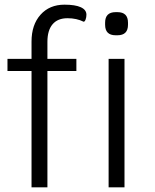

<svg xmlns="http://www.w3.org/2000/svg" viewBox="-20 -802 663 822"><path d="M350 -739Q350 -728 346.5 -718.5Q343 -709 338 -709Q308 -724 269 -724Q227 -724 205 -698Q183 -672 183 -623V-550H307V-498H183V0H115V-498H12V-550H115V-624Q115 -696 153.5 -739Q192 -782 256 -782Q302 -782 326 -771Q350 -760 350 -739ZM445 -550H513V0H445ZM430 -696V-705Q430 -750 475 -750H483Q528 -750 528 -705V-696Q528 -651 483 -651H475Q430 -651 430 -696Z"/></svg>

Font: Krub
Style: Regular
Weight: 400
Designer: Ekaluck Peanpanawate
Foundry: Cadson Demak Co.,Ltd.
Version: Version 1.000; ttfautohint (v1.6)